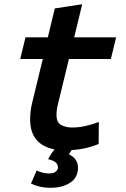

<svg xmlns="http://www.w3.org/2000/svg" viewBox="-20 -701 600 911"><path d="M219 190Q192 190 169 184.5Q146 179 127 170L154 108Q166 114 181.5 118Q197 122 213 122Q236 122 245.5 112.5Q255 103 255 94Q255 81 245.5 71Q236 61 208 54Q215 42 222.5 30Q230 18 239 8Q182 -3 152.5 -38.5Q123 -74 123 -134Q123 -153 125.5 -174.5Q128 -196 134 -219L183 -421H76L101 -524H207L240 -661L370 -681L332 -524H531L506 -421H307L256 -211Q252 -196 250 -182Q248 -168 248 -157Q248 -120 270 -108Q292 -96 323 -96Q355 -96 387 -103.5Q419 -111 449 -122L448 -18Q420 -6 387.5 1.5Q355 9 320 11L307 31Q330 43 340 58.5Q350 74 350 95Q350 141 313.5 165.5Q277 190 219 190Z"/></svg>

Font: Ubuntu Sans Mono SemiBold
Style: Italic
Weight: 600
Italic angle: -13.5°
Monospace: yes
Designer: Dalton Maag Ltd
Foundry: Dalton Maag Ltd
Version: Version 1.006